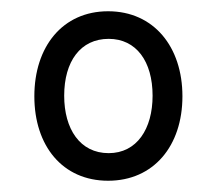

<svg xmlns="http://www.w3.org/2000/svg" viewBox="-20 -750 386 341"><path d="M172 -429C253 -429 304 -491 304 -579C304 -667 253 -730 172 -730C91 -730 41 -667 41 -579C41 -491 91 -429 172 -429ZM173 -478C122 -478 94 -521 94 -580C94 -641 123 -681 173 -681C222 -681 251 -641 251 -580C251 -521 223 -478 173 -478Z"/></svg>

Font: Noto Serif Condensed Semi
Style: Regular
Weight: 600
Width: 3
Designer: Monotype Design Team
Foundry: Monotype Imaging Inc.
Version: Version 1.002